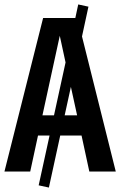

<svg xmlns="http://www.w3.org/2000/svg" viewBox="-22 -772 541 864"><path d="M380 0 345 -162H249L198 72L152 62L201 -162H149L114 0H-2L172 -691H317L330 -752L376 -742L347 -608L499 0ZM169 -253H221L273 -491L247 -611ZM269 -253H325L297 -381Z"/></svg>

Font: Fira Sans Extra Condensed Medium
Style: Regular
Weight: 500
Width: 1
Designer: Carrois Corporate & Edenspiekermann AG
Foundry: Carrois Corporate GbR & Edenspiekermann AG
Version: Version 4.203